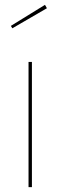

<svg xmlns="http://www.w3.org/2000/svg" viewBox="-20 -774 250 794"><path d="M112 0H98V-518H112ZM174 -740 31 -657 25 -667 166 -754Z"/></svg>

Font: Fira Sans Compressed Hair
Style: Regular
Weight: 100
Width: 1
Designer: bBox Type GmbH & Carrois Corporate GbR & Edenspiekermann AG
Foundry: bBox Type GmbH & Carrois Corporate GbR & Edenspiekermann AG
Version: Version 4.301